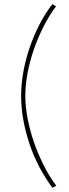

<svg xmlns="http://www.w3.org/2000/svg" viewBox="-20 -736 329 918"><path d="M231 162 249 152Q216 108 189 54.5Q162 1 142.5 -55.5Q123 -112 112 -169Q101 -226 101 -277Q101 -328 111.5 -385Q122 -442 141.5 -498.5Q161 -555 188 -608.5Q215 -662 248 -706L230 -716Q196 -672 168.5 -618.5Q141 -565 121.5 -507.5Q102 -450 91.5 -391.5Q81 -333 81 -277Q81 -222 91.5 -163Q102 -104 121.5 -46.5Q141 11 169 64Q197 117 231 162Z"/></svg>

Font: Fixel Variable
Style: Regular
Weight: 100
Width: 3
Designer: AlfaBravo + MacPaw
Foundry: Kyrylo Tkachov, Marchela Mozhyna, Serhii Makarenko, Maria Weinstein, Zakhar Kryvoshyya
Version: Version 1.211